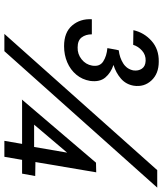

<svg xmlns="http://www.w3.org/2000/svg" viewBox="46 -792 746 878"><g transform="rotate(90 419.0 -353.0)"><path d="M191 -273Q128 -273 96.5 -310Q65 -347 68 -400H137Q137 -372 151 -353.5Q165 -335 197 -335Q227 -334 251 -353Q275 -372 280 -401Q286 -436 261 -452Q236 -468 200 -471L207 -510L210 -523Q244 -527 270 -543.5Q296 -560 302 -590Q305 -613 294 -629Q283 -645 258 -646Q231 -647 211.5 -629.5Q192 -612 185 -589L118 -590Q129 -639 167 -673Q205 -707 262 -706Q317 -706 348 -672.5Q379 -639 372 -592Q366 -556 339.5 -533Q313 -510 277 -499Q313 -487 334.5 -461.5Q356 -436 350 -392Q344 -356 321.5 -329Q299 -302 265 -287.5Q231 -273 191 -273ZM758 -699H838L214 0H135ZM774 -81H711L697 0H624L638 -81H440L435 -80L724 -419L768 -420L721 -142L785 -141ZM678 -287 550 -136H652Z"/></g></svg>

Font: Jost* Medium
Style: Italic
Weight: 500
Italic angle: -10°
Version: Version 3.7